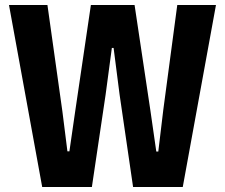

<svg xmlns="http://www.w3.org/2000/svg" viewBox="-20 -749 901 769"><path d="M149 0H348L403 -370L428 -557H435L459 -370L513 0H712L845 -729H690L634 -309L614 -142H606L582 -309L519 -729H344L281 -302L258 -143H250L230 -302L170 -729H16Z"/></svg>

Font: Mona Sans SemiCondensed
Style: Bold
Weight: 700
Width: 4
Designer: Deni Anggara
Foundry: GitHub
Version: Version 2.000